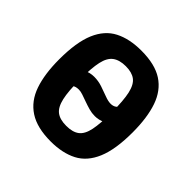

<svg xmlns="http://www.w3.org/2000/svg" viewBox="-156 -750 915 915"><g transform="rotate(45 301.0 -293.0)"><path d="M302 13Q210 13 155.5 -22.5Q101 -58 77.5 -126Q54 -194 54 -293Q54 -408 82.5 -475Q111 -542 166.5 -570.5Q222 -599 302 -599Q394 -599 447.5 -564Q501 -529 524.5 -461Q548 -393 548 -293Q548 -179 519.5 -111.5Q491 -44 436 -15.5Q381 13 302 13ZM302 -92Q345 -92 368.5 -110Q392 -128 401 -171.5Q410 -215 410 -291Q410 -371 400 -415Q390 -459 366.5 -476.5Q343 -494 302 -494Q260 -494 235.5 -476Q211 -458 201.5 -415Q192 -372 192 -295Q192 -216 202 -172Q212 -128 235.5 -110Q259 -92 302 -92ZM473 -338Q473 -296 457 -270.5Q441 -245 416.5 -233Q392 -221 365 -221Q345 -221 325.5 -226.5Q306 -232 286.5 -239Q267 -246 251 -251.5Q235 -257 223 -257Q202 -257 191.5 -249Q181 -241 171 -227L120 -231Q121 -275 137.5 -301.5Q154 -328 179 -340Q204 -352 231 -352Q259 -352 286 -343Q313 -334 336.5 -325Q360 -316 377 -316Q393 -316 404 -323.5Q415 -331 427 -347Z"/></g></svg>

Font: Ruda ExtraBold
Style: Regular
Weight: 800
Designer: Mariela Monsalve and Angelina Sanchez
Foundry: Mariela Monsalve and Angelina Sanchez
Version: Version 2.000